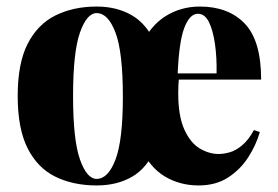

<svg xmlns="http://www.w3.org/2000/svg" viewBox="-20 -552 847 586"><path d="M275 -532Q337 -532 383 -505Q429 -478 454.5 -418.5Q480 -359 480 -259Q480 -159 454.5 -99Q429 -39 383 -12.5Q337 14 275 14Q204 14 149.5 -12.5Q95 -39 64.5 -99Q34 -159 34 -259Q34 -359 64.5 -418.5Q95 -478 149.5 -505Q204 -532 275 -532ZM275 -512Q245 -512 224 -452.5Q203 -393 203 -259Q203 -125 224 -65.5Q245 -6 275 -6Q310 -6 332.5 -65Q355 -124 355 -257Q355 -393 332.5 -452.5Q310 -512 275 -512ZM590 -532Q677 -532 727 -480Q777 -428 777 -309H478L476 -328H641Q642 -377 636 -418.5Q630 -460 617.5 -485Q605 -510 584 -510Q559 -510 542.5 -467Q526 -424 522 -321L526 -314Q525 -303 524.5 -291.5Q524 -280 524 -267Q524 -198 542.5 -157Q561 -116 589.5 -99Q618 -82 647 -82Q662 -82 680.5 -87Q699 -92 718.5 -108Q738 -124 755 -155L773 -149Q762 -110 738 -72.5Q714 -35 676.5 -10.5Q639 14 586 14Q529 14 483 -13.5Q437 -41 410 -100.5Q383 -160 383 -256Q383 -351 410.5 -412Q438 -473 485 -502.5Q532 -532 590 -532Z"/></svg>

Font: Playfair Display ExtraBold
Style: Regular
Weight: 800
Designer: Claus Eggers Sørensen
Foundry: Claus Eggers Sørensen
Version: Version 1.203